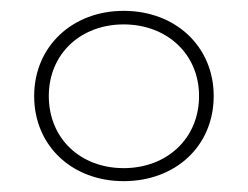

<svg xmlns="http://www.w3.org/2000/svg" viewBox="-20 -765 457 354"><path d="M208 -431C304 -431 374 -496 374 -588C374 -679 304 -745 208 -745C113 -745 43 -679 43 -588C43 -496 113 -431 208 -431ZM208 -455C129 -455 70 -509 70 -588C70 -666 129 -720 208 -720C287 -720 347 -666 347 -588C347 -509 287 -455 208 -455Z"/></svg>

Font: Chess Sans ExtraLight
Style: Regular
Weight: 275
Designer: Wolf Bōese
Foundry: Wolf Bōese
Version: Version 7.223;Glyphs 3.3 (3306)